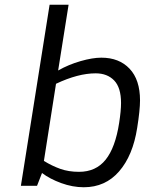

<svg xmlns="http://www.w3.org/2000/svg" viewBox="-20 -783 610 809"><path d="M157 -54 136 0H68L189 -763H269L225 -486Q269 -511 319.5 -525.5Q370 -540 407 -540Q482 -540 526 -493.5Q570 -447 570 -360Q570 -319 558 -244Q540 -128 482 -61Q424 6 333 6Q286 6 238 -11.5Q190 -29 157 -54ZM482 -265Q490 -316 490 -349Q490 -414 461 -444Q432 -474 383 -474Q309 -474 216 -430L165 -105Q199 -84 234 -71.5Q269 -59 313 -59Q384 -59 425 -110Q466 -161 482 -265Z"/></svg>

Font: Exo
Style: Italic
Weight: 400
Italic angle: -9°
Designer: Natanael Gama
Foundry: Natanael Gama
Version: Version 1.500; ttfautohint (v1.6)